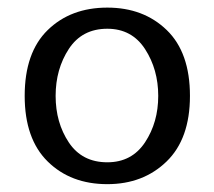

<svg xmlns="http://www.w3.org/2000/svg" viewBox="-20 -465 554 497"><path d="M257.8 -390.6Q192.4 -390.6 158.2 -338.4Q124 -286.1 124 -216.8Q124 -147.5 158.2 -96.2Q192.4 -44.9 257.8 -44.9Q321.3 -44.9 355.5 -96.7Q389.6 -148.4 389.6 -216.8Q389.6 -285.2 355.5 -337.9Q321.3 -390.6 257.8 -390.6ZM471.7 -216.8Q471.7 -105.5 411.1 -46.9Q350.6 11.7 257.8 11.7Q163.1 11.7 103.5 -46.9Q43.9 -105.5 43.9 -216.8Q43.9 -329.1 103.5 -387.2Q163.1 -445.3 257.8 -445.3Q351.6 -445.3 411.6 -387.2Q471.7 -329.1 471.7 -216.8Z"/></svg>

Font: Padauk
Style: Regular
Weight: 400
Designer: Debbi Hosken
Foundry: SIL
Version: Version 3.003; ttfautohint (v1.8.2) -l 8 -r 50 -G 200 -x 14 